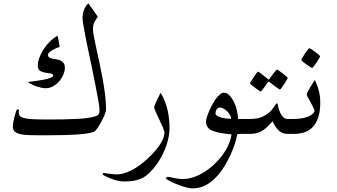

<svg xmlns="http://www.w3.org/2000/svg" viewBox="-20 -749 1886 1074"><path d="M573.2 -136.7Q573.2 -126.5 565.9 -108.6Q558.6 -90.8 548.6 -71.8Q538.6 -52.7 527.8 -36.6Q517.1 -20.5 510.7 -15.1Q503.4 -9.3 480 -4.6Q456.5 0 420.7 2.7Q384.8 5.4 337.4 6.6Q290 7.8 234.9 7.8Q188.5 7.8 154.3 7.3Q120.1 6.8 97.4 2.2Q74.7 -2.4 63.2 -12.5Q51.8 -22.5 51.8 -40.5Q51.8 -51.3 54.2 -64.2Q56.6 -77.1 59.6 -89.8Q62.5 -102.5 66.2 -114Q69.8 -125.5 72.8 -132.8Q74.7 -138.7 81.3 -136.7Q87.9 -134.8 85.9 -128.9Q83.5 -112.8 88.9 -103.5Q94.2 -94.2 112.5 -89.1Q130.9 -84 164.1 -82.3Q197.3 -80.6 250 -80.6Q292 -80.6 335.9 -81.3Q379.9 -82 418.7 -84.2Q457.5 -86.4 486.8 -91.8Q516.1 -97.2 528.8 -106.4Q534.7 -110.8 535.6 -119.1Q536.6 -127.4 536.6 -133.8Q536.6 -149.9 529.5 -190.2Q522.5 -230.5 511.7 -283.2L489.3 -394L465.8 -504.9Q455.6 -556.6 448.5 -595.9Q441.4 -635.3 441.4 -649.9Q441.4 -658.2 443.4 -669.7Q445.3 -681.2 449.7 -692.9Q454.1 -704.6 460.4 -714.6Q466.8 -724.6 475.1 -729.5L527.3 -655.3Q516.6 -640.6 508.3 -625.7Q500 -610.8 500 -585.9Q500 -571.8 505.4 -543.5Q510.7 -515.1 519 -477.5L536.6 -397Q545.9 -353.5 554.2 -308.3Q562.5 -263.2 567.9 -219Q573.2 -174.8 573.2 -136.7ZM342.8 -370.1Q342.8 -351.6 334 -331.1Q325.2 -310.5 310.5 -293.7Q295.9 -276.9 276.4 -266.1Q256.8 -255.4 234.9 -255.4Q225.1 -255.4 211.7 -258.3Q198.2 -261.2 184.1 -265.9Q169.9 -270.5 156.7 -277.3Q143.6 -284.2 135.3 -290.5Q151.9 -292 176.3 -295.4Q200.7 -298.8 222.9 -303Q245.1 -307.1 261.2 -313.2Q277.3 -319.3 277.3 -326.2Q277.3 -335.9 263.7 -337.9L234.4 -342.3Q217.8 -344.7 204.6 -352.3Q191.4 -359.9 191.4 -381.8Q191.4 -400.9 199.5 -424.1Q207.5 -447.3 222.2 -470.7Q236.8 -494.1 257.1 -514.6Q277.3 -535.2 301.8 -548.8Q303.2 -545.9 305.2 -536.9Q307.1 -527.8 308.6 -517.6L312 -499Q313.5 -490.7 314 -487.3Q306.6 -484.9 295.7 -480Q284.7 -475.1 273.9 -469.2Q263.2 -463.4 255.9 -456.8Q248.5 -450.2 248.5 -442.9Q248.5 -432.1 255.6 -427.7Q262.7 -423.3 272.9 -420.9Q283.2 -418.5 295.7 -417Q308.1 -415.5 318.4 -410.6Q328.6 -405.8 335.7 -396.5Q342.8 -387.2 342.8 -370.1Z M928.2 -32.7Q928.2 2.4 918 40.3Q907.7 78.1 890.4 113.3Q873 148.4 849.4 179.4Q825.7 210.4 799.8 231.9Q783.7 244.6 765.6 251.7Q747.6 258.8 730.2 261.7Q712.9 264.6 697.8 265.4Q682.6 266.1 671.9 266.1Q653.8 266.1 633.1 260.5Q612.3 254.9 594.7 247.8Q577.1 240.7 565.4 234.4Q553.7 228 553.7 226.6Q553.7 224.6 555.7 221.7Q557.6 218.8 559.6 218.8Q560.5 218.8 569.8 219.7L589.8 222.7Q601.1 224.1 612.8 225.3Q624.5 226.6 631.8 226.6Q669.9 226.6 714.8 203.9Q759.8 181.2 809.1 135.3Q853 94.2 876.5 56.9Q899.9 19.5 899.9 -5.4Q899.9 -14.6 891.1 -36.1L871.1 -80.1L851.1 -123Q842.3 -142.6 842.3 -148.4Q842.3 -153.3 847.7 -166Q853 -178.7 859.4 -192.4Q865.7 -206.1 871.8 -217Q877.9 -228 878.9 -229.5Q893.1 -206.5 902.8 -180.9Q912.6 -155.3 918.2 -129.9Q923.8 -104.5 926 -79.6Q928.2 -54.7 928.2 -32.7Z M1344.2 0H1330.6Q1324.2 0 1318.8 0.5Q1313 1.5 1307.6 1.5Q1303.7 23.9 1294.2 53.7Q1284.7 83.5 1270.5 114.7Q1256.3 146 1238 176.8Q1219.7 207.5 1198.2 231.9Q1162.6 271.5 1128.7 288.1Q1094.7 304.7 1058.6 304.7Q1039.6 304.7 1013.4 297.1Q987.3 289.6 964.1 279.8Q940.9 270 924.8 261.2Q908.7 252.4 908.7 250Q908.7 246.1 911.4 243.2Q914.1 240.2 919.4 240.2Q924.3 240.2 932.6 242.2Q940.9 244.1 951.9 246.3Q962.9 248.5 975.6 250.5Q988.3 252.4 1001.5 252.4Q1030.3 252.4 1059.8 242.9Q1089.4 233.4 1118.2 216.1Q1147 198.7 1172.9 175.3Q1198.7 151.9 1220.2 124Q1241.7 96.2 1255.9 65.4Q1270 34.7 1275.4 2.4Q1243.7 -0.5 1217.3 -4.6Q1190.9 -8.8 1171.9 -16.4Q1152.8 -23.9 1142.6 -36.4Q1132.3 -48.8 1132.3 -67.9Q1132.3 -76.7 1137 -92.3Q1141.6 -107.9 1149.2 -126Q1156.7 -144 1166.7 -162.6Q1176.8 -181.2 1187.7 -196.3Q1198.7 -211.4 1210.4 -220.9Q1222.2 -230.5 1231.9 -230.5Q1249.5 -230.5 1264.2 -214.8Q1278.8 -199.2 1289.6 -176.5Q1300.3 -153.8 1305.9 -128.2Q1311.5 -102.5 1311.5 -83.5H1344.2H1370.1Q1395.5 -83.5 1407.7 -70.3Q1419.9 -57.1 1419.9 -42Q1419.9 -26.9 1407.7 -13.4Q1395.5 0 1370.1 0ZM1272.9 -84.5Q1272.9 -94.2 1266.8 -105.2Q1260.7 -116.2 1251.5 -125.5Q1242.2 -134.8 1231.4 -141.1Q1220.7 -147.5 1211.4 -147.5Q1198.2 -147.5 1191.9 -137Q1185.5 -126.5 1185.5 -113.3Q1185.5 -104 1207.3 -95Q1229 -85.9 1272.9 -84.5Z M1589.4 -314Q1589.4 -311.5 1583.3 -300.8Q1577.1 -290 1569.6 -278.3Q1562 -266.6 1554.9 -257.3Q1547.9 -248 1545.4 -248Q1543.9 -248 1535.2 -254.4L1515.1 -268.6L1487.8 -289.6Q1483.4 -293.9 1478.5 -289.6L1460.4 -263.2L1446.8 -245.1Q1440.4 -237.3 1438.5 -237.3Q1436.5 -237.3 1427 -243.7Q1417.5 -250 1406.7 -258.1Q1396 -266.1 1387.2 -273.4Q1378.4 -280.8 1378.4 -282.7Q1378.4 -285.2 1384.8 -295.7Q1391.1 -306.2 1399.4 -317.4L1414.1 -338.9Q1421.4 -348.1 1422.9 -348.1Q1425.8 -348.1 1434.6 -341.8L1452.6 -328.1Q1463.9 -319.3 1477.5 -307.1Q1481.4 -304.2 1483.2 -303.7Q1484.9 -303.2 1487.8 -308.6Q1498 -323.2 1506.8 -334.5Q1514.2 -344.2 1520.8 -352.1Q1527.3 -359.9 1528.8 -359.9Q1530.8 -359.9 1540.8 -353.3Q1550.8 -346.7 1561.5 -338.4L1580.6 -322.8Q1589.4 -315.4 1589.4 -314ZM1589.4 0Q1570.8 0 1558.1 -6.1Q1545.4 -12.2 1534.7 -23.4Q1527.3 -31.2 1518.6 -44.9Q1509.8 -58.6 1504.9 -70.8L1480.5 -44.9Q1468.8 -32.2 1454.1 -22.2Q1439.5 -12.2 1421.1 -6.1Q1402.8 0 1377.9 0H1353.5Q1328.1 0 1315.7 -13.4Q1303.2 -26.9 1303.2 -42Q1303.2 -57.1 1315.7 -70.3Q1328.1 -83.5 1353.5 -83.5H1377.9Q1423.3 -83.5 1450.4 -97.2Q1477.5 -110.8 1493.4 -127.2Q1509.3 -143.6 1516.6 -157.2Q1523.9 -170.9 1529.3 -170.9Q1533.2 -170.9 1534.7 -159.4Q1536.1 -147.9 1541.5 -133.8Q1543.9 -126 1548.3 -116.9Q1552.7 -107.9 1558.3 -100.3Q1564 -92.8 1571.5 -88.1Q1579.1 -83.5 1589.4 -83.5H1615.2Q1640.6 -83.5 1653.1 -70.3Q1665.5 -57.1 1665.5 -42Q1665.5 -26.9 1653.1 -13.4Q1640.6 0 1615.2 0Z M1770.5 -434.6Q1770.5 -432.1 1764.6 -421.6Q1758.8 -411.1 1751 -399.7Q1743.2 -388.2 1735.8 -378.7Q1728.5 -369.1 1725.1 -369.1Q1724.1 -369.1 1714.4 -375.2Q1704.6 -381.3 1693.6 -388.9Q1682.6 -396.5 1674.1 -403.8Q1665.5 -411.1 1665.5 -414.1Q1665.5 -416.5 1671.6 -427Q1677.7 -437.5 1685.5 -449Q1693.4 -460.4 1700.7 -470Q1708 -479.5 1710 -479.5Q1712.4 -479.5 1722.4 -473.1Q1732.4 -466.8 1743.2 -458.7Q1753.9 -450.7 1762.2 -443.4Q1770.5 -436 1770.5 -434.6ZM1771.5 -175.8Q1771.5 -125.5 1759.8 -91.3Q1748 -57.1 1728 -36.9Q1708 -16.6 1680.9 -8.3Q1653.8 0 1622.6 0H1598.1Q1572.8 0 1560.3 -13.4Q1547.9 -26.9 1547.9 -42Q1547.9 -57.1 1560.3 -70.3Q1572.8 -83.5 1598.1 -83.5H1622.6Q1651.4 -83.5 1673.6 -88.1Q1695.8 -92.8 1711.4 -100.1Q1725.1 -107.4 1732.4 -115.7Q1739.7 -124 1739.7 -128.9Q1739.7 -132.8 1732.9 -146.5L1718.3 -175.3L1702.6 -203.6Q1695.8 -216.8 1695.8 -220.2Q1695.8 -224.6 1702.1 -237.1Q1708.5 -249.5 1716.3 -262.7L1731.9 -287.6Q1739.3 -299.3 1741.2 -301.8Q1756.8 -268.6 1764.2 -238.3Q1771.5 -208 1771.5 -175.8Z"/></svg>

Font: Simplified Naskh
Style: Regular
Weight: 400
Designer: SIL International
Foundry: Arabeyes
Version: 1.02_alpha